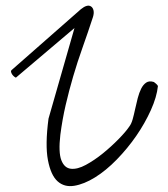

<svg xmlns="http://www.w3.org/2000/svg" viewBox="-20 -569 582 665"><path d="M148 -158 238 -472 35 -300Q34 -300 30 -303Q26 -306 23 -310Q20 -314 18.5 -319Q17 -324 21 -327L260 -537Q271 -546 280 -548.5Q289 -551 295.5 -546.5Q302 -542 304 -532.5Q306 -523 302 -510Q284 -455 266 -404.5Q248 -354 233.5 -304.5Q219 -255 207.5 -205.5Q196 -156 189 -102Q182 -41 192.5 -14Q203 13 225.5 15.5Q248 18 277.5 2Q307 -14 336 -37.5Q365 -61 390.5 -87Q416 -113 428 -131Q435 -140 439.5 -156Q444 -172 448 -191Q452 -210 457 -229Q462 -248 469 -262Q476 -276 486.5 -283Q497 -290 513 -285Q515 -284 520.5 -279Q526 -274 527 -271Q523 -233 502.5 -187.5Q482 -142 452 -98.5Q422 -55 384.5 -16.5Q347 22 309 45.5Q271 69 237 74.5Q203 80 179.5 59Q156 38 146 -14.5Q136 -67 148 -158Z"/></svg>

Font: Liu Jian Mao Cao
Style: Regular
Weight: 400
Designer: ZhongQi
Foundry: ZhongQi
Version: Version 1.001